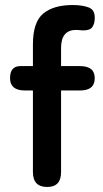

<svg xmlns="http://www.w3.org/2000/svg" viewBox="-20 -744 409 764"><path d="M168 0Q111 0 111 -59V-384H79Q20 -384 20 -433Q20 -481 61 -481H111V-567Q111 -656 152 -690Q193 -724 269 -724Q307 -724 332.5 -714.5Q358 -705 357 -672Q357 -651 348 -637Q339 -623 311 -623Q305 -623 297 -624Q289 -625 283 -625Q223 -625 223 -553V-481H298Q357 -481 357 -433Q357 -384 299 -384H223V-59Q223 0 168 0Z"/></svg>

Font: Zen Maru Gothic
Style: Bold
Weight: 700
Designer: Yoshimichi Ohira
Foundry: Positype
Version: Version 1.001